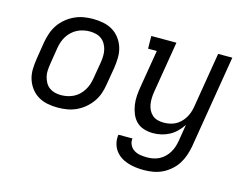

<svg xmlns="http://www.w3.org/2000/svg" viewBox="-101 -695 1402 1085"><g transform="rotate(15 600.0 -152.5)"><path d="M254 8Q223 8 193 2Q163 -4 138.5 -19Q114 -34 96.5 -57.5Q79 -81 70.5 -109Q62 -137 63 -168Q64 -199 69 -230L85 -330Q90 -357 99 -383.5Q108 -410 124 -433.5Q140 -457 163 -476Q186 -495 212 -507Q238 -519 265 -523.5Q292 -528 319 -528Q350 -528 380 -522Q410 -516 434.5 -501Q459 -486 476.5 -462.5Q494 -439 502.5 -411Q511 -383 510.5 -352Q510 -321 505 -290L488 -190Q484 -163 475 -136.5Q466 -110 449.5 -86.5Q433 -63 410.5 -44Q388 -25 362 -13Q336 -1 308.5 3.5Q281 8 254 8ZM254 -65Q272 -65 291 -69Q310 -73 327 -81.5Q344 -90 358 -103.5Q372 -117 382 -133Q392 -149 398 -166.5Q404 -184 407 -202L424 -302Q427 -321 427.5 -340Q428 -359 424 -376.5Q420 -394 411 -409.5Q402 -425 388 -435.5Q374 -446 356 -450.5Q338 -455 319 -455Q301 -455 282.5 -451Q264 -447 247 -438.5Q230 -430 215.5 -416.5Q201 -403 191 -387Q181 -371 175 -353.5Q169 -336 166 -318L150 -218Q147 -199 146 -180Q145 -161 149.5 -143.5Q154 -126 162.5 -110.5Q171 -95 185.5 -84.5Q200 -74 217.5 -69.5Q235 -65 254 -65ZM816 223Q791 223 767 220Q743 217 720 209.5Q697 202 678 189Q659 176 646 157.5Q633 139 627.5 115.5Q622 92 626 67H708Q705 87 714 105Q723 123 739.5 133Q756 143 775.5 146Q795 149 816 149Q833 149 851 145.5Q869 142 885.5 133.5Q902 125 916 111.5Q930 98 940 81.5Q950 65 955.5 47.5Q961 30 964 13L980 -85Q966 -64 947.5 -45.5Q929 -27 906.5 -15Q884 -3 860 2.5Q836 8 812 8Q784 8 758 0Q732 -8 714 -26Q696 -44 686 -68.5Q676 -93 672 -119.5Q668 -146 670 -174Q672 -202 677 -230L713 -446H662L661 -520H808L758 -218Q755 -199 754.5 -180.5Q754 -162 757 -144.5Q760 -127 768 -111.5Q776 -96 789 -85Q802 -74 819 -69.5Q836 -65 855 -65Q872 -65 889.5 -68.5Q907 -72 922.5 -80Q938 -88 951 -100.5Q964 -113 973.5 -128Q983 -143 989 -159.5Q995 -176 998 -193L1052 -520H1135L1045 25Q1040 51 1031 77.5Q1022 104 1007 127.5Q992 151 969.5 170.5Q947 190 921.5 202Q896 214 869 218.5Q842 223 816 223Z"/></g></svg>

Font: Iosevka Etoile
Style: Italic
Weight: 400
Italic angle: -9°
Designer: Belleve Invis
Foundry: Belleve Invis
Version: Version 22.1.2; ttfautohint (v1.8.4)